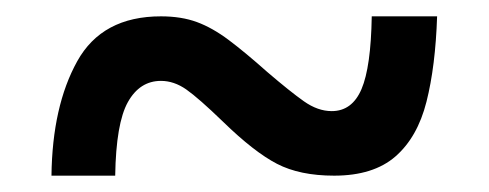

<svg xmlns="http://www.w3.org/2000/svg" viewBox="-20 -443 599 235"><path d="M43 -228Q44 -313 74.5 -368Q105 -423 177 -423Q202 -423 221 -416Q240 -409 260 -394Q280 -379 307 -355Q335 -331 352 -319Q369 -307 386 -307Q411 -307 422.5 -334Q434 -361 435 -423H515Q513 -362 502 -318.5Q491 -275 464 -251.5Q437 -228 389 -228Q347 -228 319 -242.5Q291 -257 253 -294Q223 -323 208 -333.5Q193 -344 177 -344Q151 -344 136.5 -318Q122 -292 121 -228Z"/></svg>

Font: Noto Serif Telugu ExtraBold
Style: Regular
Weight: 800
Designer: Jelle Bosma - Monotype Design Team
Foundry: Monotype Imaging Inc.
Version: Version 2.005; ttfautohint (v1.8.4.7-5d5b)